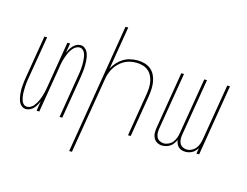

<svg xmlns="http://www.w3.org/2000/svg" viewBox="-122 -937 1744 1355"><g transform="rotate(15 750.0 -260.0)"><path d="M108 8Q92 8 79 -1Q66 -10 59 -23.5Q52 -37 48.5 -52Q45 -67 43 -83Q41 -99 41 -115Q41 -131 42.5 -147.5Q44 -164 46 -180.5Q48 -197 51 -213L102 -520H122L70 -210Q68 -196 65.5 -181.5Q63 -167 62.5 -152.5Q62 -138 61.5 -123.5Q61 -109 61.5 -95Q62 -81 64.5 -67.5Q67 -54 71.5 -41Q76 -28 86.5 -19Q97 -10 112 -10Q125 -10 138 -17.5Q151 -25 159.5 -36Q168 -47 175 -59Q182 -71 187.5 -84Q193 -97 197 -110Q201 -123 204.5 -136Q208 -149 210.5 -162.5Q213 -176 215 -189L270 -520H290L278 -449Q284 -463 292 -476.5Q300 -490 311 -502Q322 -514 336 -521Q350 -528 365 -528Q381 -528 394 -519Q407 -510 414.5 -496.5Q422 -483 425.5 -468Q429 -453 430.5 -437Q432 -421 432 -405Q432 -389 431 -372.5Q430 -356 427.5 -339.5Q425 -323 423 -307L372 0H352L403 -310Q405 -324 407.5 -338.5Q410 -353 411 -367.5Q412 -382 412.5 -396.5Q413 -411 412 -425Q411 -439 409 -452.5Q407 -466 402 -479Q397 -492 386.5 -501Q376 -510 361 -510Q348 -510 335.5 -502.5Q323 -495 314 -484Q305 -473 298 -461Q291 -449 286 -436Q281 -423 276.5 -410Q272 -397 268.5 -384Q265 -371 263 -357.5Q261 -344 259 -331L204 0H184L195 -71Q189 -57 181.5 -43.5Q174 -30 163 -18Q152 -6 137.5 1Q123 8 108 8Z M480 215 637 -735H657L605 -421Q617 -445 636.5 -466.5Q656 -488 679 -502Q702 -516 728.5 -522Q755 -528 781 -528Q808 -528 833 -521Q858 -514 877.5 -498.5Q897 -483 908.5 -460.5Q920 -438 924.5 -412.5Q929 -387 928 -360.5Q927 -334 923 -307L872 0H852L903 -310Q907 -334 908.5 -358Q910 -382 906 -405Q902 -428 891.5 -448.5Q881 -469 864 -483Q847 -497 824 -503.5Q801 -510 777 -510Q755 -510 731.5 -505Q708 -500 687.5 -488Q667 -476 649.5 -458.5Q632 -441 620 -420Q608 -399 601 -376.5Q594 -354 591 -331L500 215Z M1104 8Q1084 8 1066.5 -1.5Q1049 -11 1040 -28.5Q1031 -46 1030.5 -67Q1030 -88 1034 -108L1102 -520H1122L1053 -105Q1050 -88 1050.5 -71Q1051 -54 1058 -40Q1065 -26 1079.5 -18Q1094 -10 1111 -10Q1128 -10 1146 -19Q1164 -28 1175.5 -43Q1187 -58 1193 -76Q1199 -94 1202 -112L1270 -520H1290L1221 -105Q1218 -88 1218.5 -71Q1219 -54 1226 -40Q1233 -26 1247.5 -18Q1262 -10 1279 -10Q1297 -10 1314.5 -19Q1332 -28 1343.5 -43Q1355 -58 1361 -76Q1367 -94 1370 -112L1438 -520H1458L1372 0H1352L1359 -42Q1352 -31 1343 -21Q1334 -11 1322 -4.5Q1310 2 1297.5 5Q1285 8 1273 8Q1258 8 1244.5 3.5Q1231 -1 1221.5 -10Q1212 -19 1206.5 -32Q1201 -45 1199 -59Q1193 -45 1184 -32Q1175 -19 1162 -10Q1149 -1 1134 3.5Q1119 8 1104 8Z"/></g></svg>

Font: Iosevka Thin Oblique
Style: Regular
Weight: 100
Italic angle: -9°
Monospace: yes
Designer: Belleve Invis
Foundry: Belleve Invis
Version: Version 32.5.0; ttfautohint (v1.8.4)